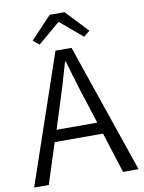

<svg xmlns="http://www.w3.org/2000/svg" viewBox="-100 -1003 802 1072"><g transform="rotate(-10 301.0 -467.5)"><path d="M174 -781 298 -886H302L426 -781L461 -809L342 -935H258L139 -809ZM5 0H88L162 -230H436L509 0H597L346 -732H255ZM184 -296 222 -415C249 -498 273 -577 297 -663H301C326 -577 349 -498 377 -415L415 -296Z"/></g></svg>

Font: Noto Sans HK DemiLight
Style: Regular
Weight: 350
Designer: Ryoko NISHIZUKA 西塚涼子 (kana, bopomofo & ideographs); Paul D. Hunt (Latin, Greek & Cyrillic); Sandoll Communications 산돌커뮤니
Foundry: Adobe
Version: Version 2.004;hotconv 1.0.118;makeotfexe 2.5.65603